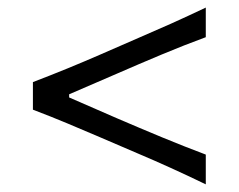

<svg xmlns="http://www.w3.org/2000/svg" viewBox="-20 -563 630 507"><path d="M523.4 -76.2Q476.1 -99.1 430.9 -119.6Q385.7 -140.1 345.2 -157.2L242.7 -201.2Q204.1 -217.8 159.2 -236.6Q114.3 -255.4 66.9 -273.4V-346.2Q114.3 -364.3 159.4 -382.8Q204.6 -401.4 242.7 -418L345.7 -462.9Q385.7 -480 430.9 -500.2Q476.1 -520.5 523.4 -543V-464.8Q466.3 -443.8 406.7 -418.9Q347.2 -394 288.1 -368.2L162.6 -314V-305.7L288.1 -251Q347.2 -225.6 406.7 -200.9Q466.3 -176.3 523.4 -154.8Z"/></svg>

Font: Pinar DS1 Regular
Style: Regular
Weight: 400
Designer: Amin Abedi
Version: Version 3.000